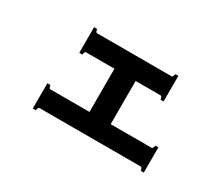

<svg xmlns="http://www.w3.org/2000/svg" viewBox="-95 -787 1189 1020"><g transform="rotate(30 500.0 -277.5)"><path d="M850 -164V-9H831Q831 -15 828 -22Q825 -29 820 -29H199Q194 -29 191 -22Q188 -15 188 -9H169V-164H188Q188 -158 191 -151Q194 -144 199 -144H439V-409H265Q260 -409 257 -402Q254 -395 254 -389H235V-546H254Q254 -540 257 -533Q260 -526 265 -526H722Q727 -526 730 -533Q733 -540 733 -546H752V-389H733Q733 -395 730 -402Q727 -409 722 -409H569V-144H820Q825 -144 828 -151Q831 -158 831 -164Z"/></g></svg>

Font: Aoboshi One
Style: Regular
Weight: 400
Designer: IKIMOJI
Foundry: Natsumi Matsuba
Version: Version 1.000; ttfautohint (v1.8.3)